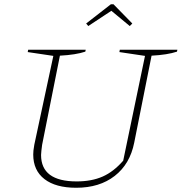

<svg xmlns="http://www.w3.org/2000/svg" viewBox="-20 -879 858 907"><path d="M340 8Q243 8 190 -33Q137 -74 137 -149Q137 -157 138 -168Q139 -179 142 -195L232 -615L111 -633L113 -644H385L383 -635Q338 -620 263 -616L179 -195Q177 -179 175.5 -167Q174 -155 174 -147Q174 -22 342 -22Q413 -22 465 -45Q517 -68 562 -120L665 -615L544 -633L546 -644H818L816 -635Q771 -620 696 -616L614 -205Q594 -104 522 -48Q450 8 340 8ZM516 -859 605 -768 593 -756 506 -828 397 -756 387 -768 504 -859Z"/></svg>

Font: Piazzolla Thin
Style: Italic
Weight: 100
Italic angle: -11.3°
Designer: Juan Pablo del Peral
Foundry: Huerta Tipografica
Version: Version 1.330